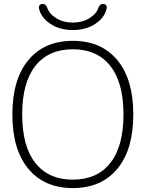

<svg xmlns="http://www.w3.org/2000/svg" viewBox="-20 -948 742 978"><path d="M542 -612Q475 -697 351 -697Q227 -697 160 -612Q93 -527 93 -365Q93 -203 160 -118Q227 -33 351 -33Q475 -33 542 -118Q609 -203 609 -365Q609 -527 542 -612ZM577.5 -88Q496 10 351 10Q206 10 124.5 -88Q43 -186 43 -365Q43 -544 124.5 -642Q206 -740 351 -740Q496 -740 577.5 -642Q659 -544 659 -365Q659 -186 577.5 -88ZM481 -908Q488 -928 505 -928Q514 -928 519.5 -922Q525 -916 524 -908Q515 -860 467 -827.5Q419 -795 351 -795Q283 -795 235 -827.5Q187 -860 178 -908Q177 -916 182.5 -922Q188 -928 197 -928Q214 -928 221 -908Q231 -877 267 -855Q303 -833 351 -833Q399 -833 435 -855Q471 -877 481 -908Z"/></svg>

Font: Rounded Mplus 1c Light
Style: Regular
Weight: 300
Version: Version 1.059.20150529